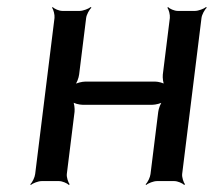

<svg xmlns="http://www.w3.org/2000/svg" viewBox="-20 -515 614 546"><path d="M498 -20 553 -464C554 -473 562 -488 568 -493L566 -495C560 -490 544 -484 535 -484H485C476 -484 462 -490 458 -495L456 -493C460 -488 464 -473 463 -464L443 -303C442 -294 444 -277 448 -272L451 -274C446 -279 430 -283 421 -283H223C214 -283 196 -279 191 -274L192 -272C198 -277 204 -294 205 -303L225 -464C226 -473 234 -488 240 -493L238 -495C232 -490 216 -484 207 -484H157C148 -484 134 -490 130 -495L128 -493C132 -488 136 -473 135 -464L80 -20C79 -11 72 4 66 9L68 11C73 6 89 0 98 0H148C157 0 171 6 176 11L178 9C174 4 169 -11 170 -20L192 -197C193 -206 191 -223 187 -228L185 -226C189 -221 206 -217 215 -217H413C422 -217 439 -221 445 -226L443 -228C437 -223 431 -206 430 -197L408 -20C407 -11 400 4 394 9L396 11C401 6 417 0 426 0H476C485 0 499 6 504 11L506 9C502 4 497 -11 498 -20Z"/></svg>

Font: Gamestation Storm Oblique 
Style: Italic
Weight: 400
Designer: Jonas Hecksher
Foundry: Jonas Hecksher, Playtypeª, e-types AS
Version: Version 1.003